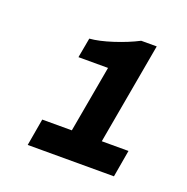

<svg xmlns="http://www.w3.org/2000/svg" viewBox="-76 -758 486 500"><g transform="rotate(20 166.5 -508.0)"><path d="M50 -330 63 -405H145L178 -590H96L106 -645Q132 -647 169 -659Q206 -671 235 -686H278L228 -405H302L289 -330Z"/></g></svg>

Font: Archivo VF Beta
Style: Italic
Weight: 400
Italic angle: -10°
Designer: Hector Gatti
Foundry: Omnibus-Type
Version: Version 1.002